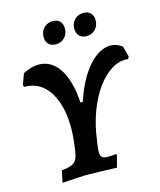

<svg xmlns="http://www.w3.org/2000/svg" viewBox="-125 -944 871 1042"><g transform="rotate(-15 310.0 -423.0)"><path d="M335.6 -164.3 298.9 -327.9Q316 -399.4 341.9 -457.8Q367.8 -516.2 399.8 -558Q431.9 -599.9 467.1 -622.4Q502.4 -644.9 537.7 -645.3Q572.9 -645.7 604.2 -621.3L619.9 -562.3L613.1 -549Q566.8 -554.8 521.7 -527.7Q476.7 -500.5 438.4 -447.5Q400.1 -394.6 373.2 -322.1Q346.2 -249.5 335.6 -164.3ZM95.8 7.4 109.8 -59.4Q146.9 -62.9 166.6 -71.2Q186.4 -79.5 195.3 -98.8Q204.2 -118.2 208.7 -155.1L237.5 -388.6H364.5L330.5 -128.7Q325.9 -91.9 334.1 -78.5Q342.4 -65.2 369.6 -65.2Q380 -65.2 394 -66.2Q408.1 -67.2 416.5 -68.2L419.9 -63.3L402.7 4.4Q358.7 2.9 313.4 1.5Q268.1 0 246.4 0Q217 0 175.6 2.2Q134.2 4.5 95.8 7.4ZM212.4 -183.7Q226 -293.6 207.4 -376.1Q188.7 -458.5 143.4 -504.2Q98 -550 29.4 -549.5L25.1 -560.6L47.3 -621.6Q106.8 -651.5 154.6 -644.8Q202.5 -638.1 236.7 -598Q270.8 -557.9 288.3 -488Q305.7 -418.2 303.3 -322.1ZM428 -727.8Q402.9 -727.8 388.2 -742.9Q373.5 -757.9 373.5 -782.8Q373.5 -814 393.4 -834.1Q413.2 -854.2 444.1 -854.2Q469.3 -854.2 483.5 -839.2Q497.6 -824.2 497.6 -798.8Q497.6 -768 478 -747.9Q458.4 -727.8 428 -727.8ZM255 -727.8Q230.3 -727.8 215.6 -742.9Q200.9 -757.9 200.9 -782.8Q200.9 -814 220.8 -834.1Q240.6 -854.2 271.5 -854.2Q296.7 -854.2 310.9 -839.2Q325 -824.2 325 -798.8Q325 -768 305.4 -747.9Q285.8 -727.8 255 -727.8Z"/></g></svg>

Font: Alegreya
Style: Italic
Weight: 400
Italic angle: -7°
Designer: Juan Pablo del Peral
Foundry: Huerta Tipografica
Version: Version 2.009